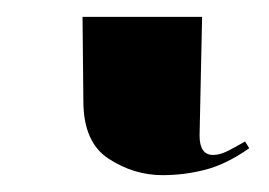

<svg xmlns="http://www.w3.org/2000/svg" viewBox="-20 32 319 228"><path d="M173 240Q139 240 109 220.5Q79 201 79 152L78 52H220L217 193Q217 216 233 216Q241 216 250 211.5Q259 207 271 200L276 208Q249 227 224 233.5Q199 240 173 240Z"/></svg>

Font: Noto Serif Display SemiCondensed
Style: Bold
Weight: 700
Width: 4
Designer: Monotype Design Team
Foundry: Monotype Imaging Inc.
Version: Version 2.009